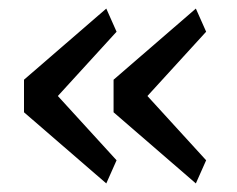

<svg xmlns="http://www.w3.org/2000/svg" viewBox="-20 -508 553 448"><path d="M228 -80 252 -134 115 -284 252 -434 228 -488 36 -322V-246ZM437 -80 461 -134 324 -284 461 -434 437 -488 245 -322V-246Z"/></svg>

Font: Braiins Sans
Style: Regular
Weight: 400
Designer: Mike Abbink, Paul van der Laan, Pieter van Rosmalen, Jiri Chlebus, Lubos Buracinsky
Foundry: Bold Monday, Sudetype
Version: Version 1.000;hotconv 1.0.109;makeotfexe 2.5.65596